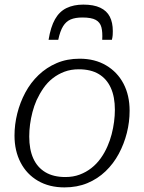

<svg xmlns="http://www.w3.org/2000/svg" viewBox="-20 -802 626 834"><path d="M342 -782Q300 -782 269 -767Q238 -752 219 -718.5Q200 -685 191 -629H233Q241 -667 254 -688Q267 -709 287 -717.5Q307 -726 338 -726Q377 -726 396 -715.5Q415 -705 420.5 -683.5Q426 -662 424 -629H466Q469 -641 469.5 -650Q470 -659 470 -667Q470 -704 457 -729.5Q444 -755 415.5 -768.5Q387 -782 342 -782ZM447 -167Q458 -192 465 -219Q472 -246 475.5 -273Q479 -300 479 -325Q479 -381 461.5 -420Q444 -459 409.5 -480Q375 -501 322 -501Q288 -501 260 -490.5Q232 -480 209 -462Q186 -444 169 -419.5Q152 -395 139 -367Q128 -342 121 -315Q114 -288 110.5 -261.5Q107 -235 107 -209Q107 -153 124.5 -114Q142 -75 177 -54Q212 -33 264 -33Q298 -33 326 -43.5Q354 -54 377 -72Q400 -90 417.5 -114.5Q435 -139 447 -167ZM43 -213Q43 -261 55 -309Q67 -357 90 -400Q113 -443 147.5 -476Q182 -509 226.5 -528Q271 -547 326 -547Q392 -547 441 -518Q490 -489 516.5 -438.5Q543 -388 543 -321Q543 -272 531 -224.5Q519 -177 496 -134Q473 -91 438.5 -58Q404 -25 359.5 -6.5Q315 12 260 12Q194 12 145 -16.5Q96 -45 69.5 -96Q43 -147 43 -213Z"/></svg>

Font: Roboto Serif 20pt ExtraLight
Style: Italic
Weight: 250
Italic angle: -10°
Version: Version 1.007